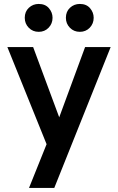

<svg xmlns="http://www.w3.org/2000/svg" viewBox="-20 -726 584 950"><path d="M248.5 204H123.5L210.5 -12.5L16.5 -493H144L273 -145.5L401 -493H527.5ZM171.5 -568.5Q142 -568.5 122.2 -588.8Q102.5 -609 102.5 -638Q102.5 -668.5 122.8 -687.5Q143 -706.5 171.5 -706.5Q204 -706.5 222 -685.5Q240 -664.5 240 -638Q240 -609 220.5 -588.8Q201 -568.5 171.5 -568.5ZM375 -568.5Q345.5 -568.5 325.8 -588.8Q306 -609 306 -638Q306 -668.5 326.2 -687.5Q346.5 -706.5 375 -706.5Q407.5 -706.5 425.5 -685.5Q443.5 -664.5 443.5 -638Q443.5 -609 424 -588.8Q404.5 -568.5 375 -568.5Z"/></svg>

Font: Acari Sans Neue
Style: Bold
Weight: 700
Designer: Alfredo Marco Pradil (font), Cristiano Sobral (main changes)
Foundry: Hanken Design Co. (font), Cristiano Sobral (main changes)
Version: Version 2.459;March 19, 2022;FontCreator 14.0.0.2808 64-bit;